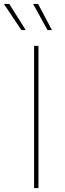

<svg xmlns="http://www.w3.org/2000/svg" viewBox="-61 -962 330 982"><path d="M135.7 -727.5V0H113.3V-727.5ZM182.1 -808.1 108.4 -941.9H133.8L204.6 -808.1ZM48.3 -808.1 -41 -941.9H-13.7L70.8 -808.1Z"/></svg>

Font: Inter Thin
Style: Regular
Weight: 250
Designer: Rasmus Andersson
Foundry: rsms
Version: Version 4.001;git-66647c0bb